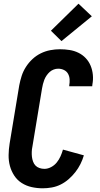

<svg xmlns="http://www.w3.org/2000/svg" viewBox="-20 -1009 540 1037"><path d="M211 8Q180 8 151 1.5Q122 -5 97.5 -20.5Q73 -36 57 -60.5Q41 -85 33.5 -113Q26 -141 26.5 -172Q27 -203 32 -234L84 -548Q89 -574 97 -599Q105 -624 120 -647.5Q135 -671 155.5 -690Q176 -709 200.5 -721Q225 -733 251.5 -738Q278 -743 303 -743Q330 -743 355.5 -739Q381 -735 403.5 -724Q426 -713 443 -695Q460 -677 469.5 -654Q479 -631 481.5 -605Q484 -579 479 -553L478 -543H354V-548Q357 -564 356 -580.5Q355 -597 347.5 -610.5Q340 -624 325.5 -631Q311 -638 294 -638Q282 -638 270 -633.5Q258 -629 248.5 -620.5Q239 -612 231.5 -601Q224 -590 219.5 -578.5Q215 -567 212 -555Q209 -543 207 -531L155 -217Q152 -203 151.5 -189Q151 -175 152.5 -162Q154 -149 158.5 -136.5Q163 -124 171.5 -115Q180 -106 193 -101.5Q206 -97 220 -97Q238 -97 256 -106.5Q274 -116 286.5 -131.5Q299 -147 307 -165Q315 -183 320 -201L433 -170Q426 -146 414.5 -123Q403 -100 387 -79.5Q371 -59 351 -41.5Q331 -24 308 -12.5Q285 -1 260 3.5Q235 8 211 8ZM312 -787 255 -843 404 -989 476 -921Z"/></svg>

Font: Iosevka Term Curly Extrabold
Style: Italic
Weight: 800
Italic angle: -9°
Designer: Belleve Invis
Foundry: Belleve Invis
Version: Version 32.3.0